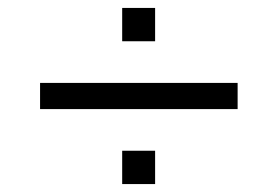

<svg xmlns="http://www.w3.org/2000/svg" viewBox="-20 -500 700 484"><path d="M81 -225V-291H579V-225ZM288 -36V-120H371V-36ZM288 -396V-480H371V-396Z"/></svg>

Font: Archivo SemiExpanded Light
Style: Regular
Weight: 300
Width: 6
Designer: Hector Gatti
Foundry: Omnibus-Type
Version: Version 2.001